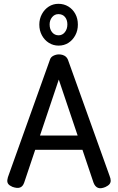

<svg xmlns="http://www.w3.org/2000/svg" viewBox="-20 -973 618 1006"><path d="M554 -52Q560 -37 560 -26.5Q560 -16 553.5 -8Q547 0 532 7Q508 17 493 11Q478 5 470 -16L288 -556L107 -17Q100 4 85 9.5Q70 15 45 6Q29 -1 23 -9.5Q17 -18 18.5 -30.5Q20 -43 27 -60L242 -661Q246 -674 260 -681Q274 -688 289 -688Q299 -688 308.5 -685Q318 -682 325 -676Q332 -670 336 -660ZM130 -188 164 -263H411L444 -188ZM287 -734Q259 -734 236 -748.5Q213 -763 199.5 -788Q186 -813 186 -844Q186 -874 199.5 -899Q213 -924 235.5 -938.5Q258 -953 286 -953Q315 -953 338 -939Q361 -925 374.5 -900.5Q388 -876 388 -844Q388 -813 374.5 -788Q361 -763 338.5 -748.5Q316 -734 287 -734ZM287 -788Q307 -788 320 -804.5Q333 -821 333 -845Q333 -869 320.5 -884Q308 -899 286 -899Q266 -899 253 -883Q240 -867 240 -845Q240 -820 253 -804Q266 -788 287 -788Z"/></svg>

Font: Fredoka SemiCondensed
Style: Regular
Weight: 400
Width: 4
Designer: Ben Nathan
Foundry: Milena B. Brandão, Ben Nathan
Version: Version 2.001